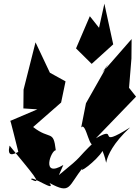

<svg xmlns="http://www.w3.org/2000/svg" viewBox="-20 -1004 759 1043"><path d="M324 -108C202 -34 256 -187 283 -188C270 -302 253 -241 160 -314L312 -447L336 -562L251 -609L173 -774L108 -517L107 -415L183 -410L35 -347C34 -367 66 -229 87 -149C174 -274 2 -85 32 -213C151 -67 220 8 149 -30C150 -54 288 46 249 -10C368 55 348 6 433 -96C393 -48 506 -131 537 -184C589 -54 496 -136 687 -312C490 -188 635 -330 501 -253L719 -479L681 -527L694 -686L695 -792L535 -609L567 -655L447 -443L421 -311C449 -349 468 -159 497 -238C378 -124 447 -173 300 -53ZM468 -916 393 -741 478 -657 595 -763 547 -984 518 -853Z"/></svg>

Font: Asimov Silicon
Style: Regular
Weight: 400
Designer: Google
Version: Version 2.000980; 2014